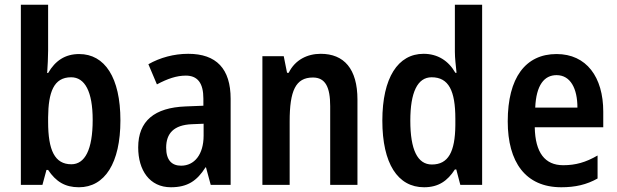

<svg xmlns="http://www.w3.org/2000/svg" viewBox="-20 -846 2602 810"><path d="M183 -632V-826H68V-66H159L176 -129H183C216 -80 254 -56 313 -56C422 -56 488 -158 488 -338C488 -519 422 -618 314 -618C255 -618 213 -590 183 -538H179C181 -568 183 -605 183 -632ZM280 -520C338 -520 371 -460 371 -340C371 -214 338 -153 281 -153C211 -153 183 -212 183 -332V-351C184 -456 206 -520 280 -520Z M774 -619C714 -619 655 -603 606 -575L642 -490C687 -514 725 -527 764 -527C814 -527 838 -495 838 -430V-400L763 -397C632 -392 563 -336 563 -224C563 -128 611 -56 701 -56C771 -56 811 -83 847 -140H849L869 -66H953V-429C953 -556 893 -619 774 -619ZM790 -322 839 -324V-274C839 -194 800 -147 744 -147C705 -147 681 -170 681 -223C681 -283 713 -319 790 -322Z M1333 -619C1277 -619 1225 -594 1198 -539H1191L1177 -609H1087V-66H1202V-334C1202 -463 1227 -519 1300 -519C1353 -519 1373 -478 1373 -398V-66H1488V-426C1488 -556 1431 -619 1333 -619Z M1769 -56C1830 -56 1868 -83 1899 -131H1905L1922 -66H2014V-826H1899V-628C1899 -600 1903 -570 1906 -539H1901C1872 -590 1826 -619 1767 -619C1659 -619 1593 -518 1593 -337C1593 -156 1658 -56 1769 -56ZM1802 -152C1741 -152 1711 -215 1711 -337C1711 -456 1741 -520 1801 -520C1873 -520 1901 -463 1901 -345V-318C1900 -205 1871 -152 1802 -152Z M2328 -618C2197 -618 2122 -518 2122 -334C2122 -162 2197 -56 2348 -56C2407 -56 2455 -67 2501 -93V-190C2451 -161 2408 -149 2356 -149C2279 -149 2238 -202 2236 -309H2525V-375C2525 -521 2454 -618 2328 -618ZM2328 -529C2387 -529 2416 -472 2416 -392H2238C2242 -487 2276 -529 2328 -529Z"/></svg>

Font: Noto Sans Malayalam UI Condensed SemiBold
Style: Regular
Weight: 600
Width: 3
Designer: Jelle Bosma - Monotype Design Team
Foundry: Monotype Imaging Inc.
Version: Version 2.104